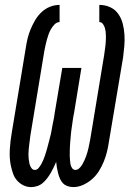

<svg xmlns="http://www.w3.org/2000/svg" viewBox="-20 -755 540 783"><path d="M279 8Q267 8 255.5 4Q244 0 236.5 -8Q229 -16 224.5 -26.5Q220 -37 217 -48.5Q214 -60 212 -71.5Q210 -83 209 -95Q204 -83 198.5 -71.5Q193 -60 186.5 -49Q180 -38 172 -27.5Q164 -17 154 -8.5Q144 0 131.5 4Q119 8 107 8Q90 8 75 0.5Q60 -7 49.5 -19Q39 -31 33.5 -46.5Q28 -62 24.5 -78Q21 -94 20 -111Q19 -128 20 -145.5Q21 -163 23 -180Q25 -197 28 -214L85 -559Q88 -579 92.5 -598Q97 -617 105 -636Q113 -655 123.5 -673Q134 -691 149.5 -705.5Q165 -720 184 -727.5Q203 -735 223 -735V-665Q212 -665 203 -656Q194 -647 188 -636.5Q182 -626 178 -615Q174 -604 171 -592.5Q168 -581 165.5 -570Q163 -559 161 -548L104 -203Q103 -193 101.5 -183.5Q100 -174 99 -164Q98 -154 97 -144.5Q96 -135 96 -125.5Q96 -116 97 -106.5Q98 -97 100 -88Q102 -79 107.5 -70.5Q113 -62 122 -62Q131 -62 137.5 -70Q144 -78 148.5 -86Q153 -94 156.5 -102.5Q160 -111 163 -119.5Q166 -128 168.5 -137Q171 -146 173.5 -154.5Q176 -163 178 -171.5Q180 -180 182.5 -189Q185 -198 187 -206.5Q189 -215 190.5 -224Q192 -233 193.5 -241.5Q195 -250 197 -259Q199 -268 200.5 -276.5Q202 -285 203 -294L234 -478H312L282 -294Q280 -285 278.5 -276.5Q277 -268 276 -259Q275 -250 273.5 -241.5Q272 -233 271 -224Q270 -215 269 -206Q268 -197 267.5 -188.5Q267 -180 266 -171Q265 -162 265 -153.5Q265 -145 264.5 -136.5Q264 -128 264.5 -119Q265 -110 265.5 -101.5Q266 -93 267.5 -85Q269 -77 274 -69.5Q279 -62 287 -62Q296 -62 303.5 -69Q311 -76 315.5 -84Q320 -92 324 -100.5Q328 -109 331 -117.5Q334 -126 336.5 -134.5Q339 -143 341 -152Q343 -161 344.5 -169.5Q346 -178 348 -187L405 -532Q406 -541 407.5 -550.5Q409 -560 410 -569Q411 -578 411.5 -587.5Q412 -597 412 -606Q412 -615 411 -624Q410 -633 407.5 -641.5Q405 -650 399.5 -657.5Q394 -665 385 -665V-735Q409 -735 429.5 -725.5Q450 -716 462.5 -698Q475 -680 480.5 -658.5Q486 -637 487.5 -614Q489 -591 487 -567.5Q485 -544 482 -521L424 -176Q421 -155 416 -135Q411 -115 403 -95.5Q395 -76 383.5 -57.5Q372 -39 355.5 -24.5Q339 -10 319 -1Q299 8 279 8Z"/></svg>

Font: Iosevka Curly Oblique
Style: Regular
Weight: 400
Italic angle: -9°
Monospace: yes
Designer: Belleve Invis
Foundry: Belleve Invis
Version: Version 11.1.0; ttfautohint (v1.8.3)